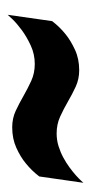

<svg xmlns="http://www.w3.org/2000/svg" viewBox="117 -558 245 519"><g transform="rotate(90 239.5 -298.5)"><path d="M152.8 -270Q126.5 -270 102.8 -259Q79.1 -248 61 -234.6Q43 -221.2 32 -209.7Q21 -198.2 20 -196.8L37.1 -316.9Q52.7 -337.4 72.8 -353.5Q89.8 -367.2 114.5 -378.7Q139.2 -390.1 169.9 -390.1Q193.8 -390.1 214.4 -380.6Q234.9 -371.1 254.6 -359.6Q274.4 -348.1 295.2 -338.6Q315.9 -329.1 340.8 -329.1Q358.4 -329.1 375 -334.2Q391.6 -339.4 406 -347.2Q420.4 -355 432.6 -364Q444.8 -373 453.9 -381.1Q462.9 -389.2 468 -394.8Q473.1 -400.4 474.1 -401.4L457 -282.2Q441.4 -261.7 421.4 -245.6Q404.3 -231.4 379.6 -220.2Q355 -209 324.2 -209Q299.8 -209 279.5 -218.5Q259.3 -228 239.3 -239.5Q219.2 -251 198.5 -260.5Q177.7 -270 152.8 -270Z"/></g></svg>

Font: Archivo Narrow
Style: Bold Italic
Weight: 700
Italic angle: -8°
Designer: Hector Gatti
Foundry: Hector Gatti
Version: 1.002; ttfautohint (v0.8)